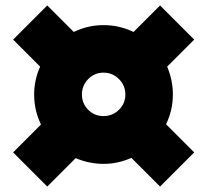

<svg xmlns="http://www.w3.org/2000/svg" viewBox="-20 -669 740 703"><path d="M588 -214 691 -111 566 14 461 -91Q412 -69 359 -69Q307 -69 257 -90L153 14L28 -111L130 -213Q105 -265 105 -323Q105 -376 127 -425L28 -524L153 -649L250 -552Q302 -577 359 -577Q417 -577 469 -552L566 -649L691 -524L592 -425Q613 -375 613 -323Q613 -266 588 -214ZM439 -323Q439 -356 415.5 -379.5Q392 -403 359 -403Q326 -403 303 -379.5Q280 -356 280 -323Q280 -290 303 -267Q326 -244 359 -244Q392 -244 415.5 -267Q439 -290 439 -323Z"/></svg>

Font: Montserrat Alternates Black
Style: Italic
Weight: 900
Italic angle: -11.3°
Designer: Julieta Ulanovsky
Foundry: Julieta Ulanovsky
Version: Version 7.200